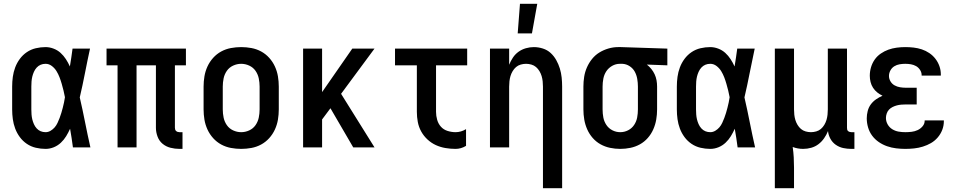

<svg xmlns="http://www.w3.org/2000/svg" viewBox="-20 -776 5040 1011"><path d="M220 8Q194 8 168.5 2Q143 -4 121.5 -18.5Q100 -33 84.5 -54Q69 -75 60 -99Q51 -123 47.5 -148.5Q44 -174 44 -200V-320Q44 -346 47.5 -371.5Q51 -397 60 -421Q69 -445 84.5 -466Q100 -487 121.5 -501.5Q143 -516 168.5 -522Q194 -528 220 -528Q241 -528 262 -520Q283 -512 299 -497.5Q315 -483 327 -464.5Q339 -446 348 -426Q352 -450 355.5 -473.5Q359 -497 362 -520H454Q440 -456 427.5 -391.5Q415 -327 400 -263Q415 -198 428 -132Q441 -66 456 0H364Q361 -25 357 -49.5Q353 -74 349 -98Q340 -78 328.5 -59Q317 -40 300.5 -24.5Q284 -9 263 -0.5Q242 8 220 8ZM220 -80Q234 -80 246.5 -87.5Q259 -95 268 -105.5Q277 -116 283 -129Q289 -142 294 -155Q299 -168 303 -181.5Q307 -195 310.5 -208.5Q314 -222 317 -236Q320 -250 322 -264Q319 -281 314.5 -299Q310 -317 305 -334.5Q300 -352 293.5 -369Q287 -386 277.5 -401.5Q268 -417 253 -428.5Q238 -440 220 -440Q206 -440 194 -435Q182 -430 173 -420Q164 -410 158.5 -397.5Q153 -385 150 -372.5Q147 -360 146 -346.5Q145 -333 145 -320V-200Q145 -187 146 -173.5Q147 -160 150 -147.5Q153 -135 158.5 -122.5Q164 -110 173 -100Q182 -90 194 -85Q206 -80 220 -80Z M941 8H925Q901 8 877.5 2Q854 -4 836 -19Q818 -34 809.5 -57Q801 -80 801 -103V-432H699V0H599V-432H541V-520H959V-432H901V-103Q901 -98 902.5 -93.5Q904 -89 907.5 -86Q911 -83 915.5 -81.5Q920 -80 925 -80H941Z M1250 8Q1223 8 1196 3Q1169 -2 1145 -15Q1121 -28 1102.5 -48.5Q1084 -69 1072.5 -94Q1061 -119 1056.5 -146Q1052 -173 1052 -200V-320Q1052 -347 1056.5 -374Q1061 -401 1072.5 -426Q1084 -451 1102.5 -471.5Q1121 -492 1145 -505Q1169 -518 1196 -523Q1223 -528 1250 -528Q1277 -528 1304 -523Q1331 -518 1355 -505Q1379 -492 1397.5 -471.5Q1416 -451 1427.5 -426Q1439 -401 1443.5 -374Q1448 -347 1448 -320V-200Q1448 -173 1443.5 -146Q1439 -119 1427.5 -94Q1416 -69 1397.5 -48.5Q1379 -28 1355 -15Q1331 -2 1304 3Q1277 8 1250 8ZM1250 -80Q1272 -80 1292.5 -89.5Q1313 -99 1325.5 -117Q1338 -135 1342.5 -156.5Q1347 -178 1347 -200V-320Q1347 -342 1342.5 -363.5Q1338 -385 1325.5 -403Q1313 -421 1292.5 -430.5Q1272 -440 1250 -440Q1228 -440 1207.5 -430.5Q1187 -421 1174.5 -403Q1162 -385 1157.5 -363.5Q1153 -342 1153 -320V-200Q1153 -178 1157.5 -156.5Q1162 -135 1174.5 -117Q1187 -99 1207.5 -89.5Q1228 -80 1250 -80Z M1840 0 1720 -206 1676 -147V0H1576V-520H1676V-291L1835 -520H1952L1776 -282L1952 0Z M2379 8Q2352 8 2325.5 3.5Q2299 -1 2275 -12Q2251 -23 2231 -41.5Q2211 -60 2198 -83.5Q2185 -107 2180 -133.5Q2175 -160 2175 -187V-432H2060V-520H2440V-432H2276V-187Q2276 -166 2282 -145Q2288 -124 2302 -108.5Q2316 -93 2337 -86.5Q2358 -80 2379 -80Q2393 -80 2407 -84Q2421 -88 2434 -96V-8Q2421 0 2407 4Q2393 8 2379 8Z M2839 215V-320Q2839 -334 2837.5 -348Q2836 -362 2832 -375.5Q2828 -389 2820.5 -401.5Q2813 -414 2802.5 -423Q2792 -432 2778 -436Q2764 -440 2750 -440Q2736 -440 2722 -436Q2708 -432 2697.5 -423Q2687 -414 2679.5 -401.5Q2672 -389 2668 -375.5Q2664 -362 2662.5 -348Q2661 -334 2661 -320V0H2560V-520H2661V-435Q2669 -455 2681 -473Q2693 -491 2710.5 -503.5Q2728 -516 2749 -522Q2770 -528 2791 -528Q2815 -528 2838.5 -520.5Q2862 -513 2879.5 -497Q2897 -481 2909 -459.5Q2921 -438 2928 -415Q2935 -392 2937.5 -368Q2940 -344 2940 -320V215ZM2706 -600 2718 -756H2809L2781 -600Z M3246 8Q3219 8 3192.5 2.5Q3166 -3 3142.5 -16Q3119 -29 3101 -49.5Q3083 -70 3072 -95Q3061 -120 3056.5 -146.5Q3052 -173 3052 -200V-320Q3052 -346 3056 -371.5Q3060 -397 3070.5 -421Q3081 -445 3097.5 -465.5Q3114 -486 3136 -499.5Q3158 -513 3183.5 -520.5Q3209 -528 3235 -528H3250L3494 -520V-432L3386 -436Q3399 -426 3409.5 -413Q3420 -400 3427 -385Q3434 -370 3437 -353.5Q3440 -337 3440 -320V-200Q3440 -173 3435.5 -146.5Q3431 -120 3420 -95Q3409 -70 3391 -49.5Q3373 -29 3349.5 -16Q3326 -3 3299.5 2.5Q3273 8 3246 8ZM3246 -80Q3268 -80 3287.5 -90Q3307 -100 3319 -118Q3331 -136 3335 -157Q3339 -178 3339 -200V-320Q3339 -340 3335.5 -360.5Q3332 -381 3322.5 -398.5Q3313 -416 3295.5 -427.5Q3278 -439 3257 -440H3244Q3222 -440 3203 -429Q3184 -418 3172.5 -400.5Q3161 -383 3157 -362Q3153 -341 3153 -320V-200Q3153 -178 3157 -157Q3161 -136 3173 -118Q3185 -100 3204.5 -90Q3224 -80 3246 -80Z M3720 8Q3694 8 3668.5 2Q3643 -4 3621.5 -18.5Q3600 -33 3584.5 -54Q3569 -75 3560 -99Q3551 -123 3547.5 -148.5Q3544 -174 3544 -200V-320Q3544 -346 3547.5 -371.5Q3551 -397 3560 -421Q3569 -445 3584.5 -466Q3600 -487 3621.5 -501.5Q3643 -516 3668.5 -522Q3694 -528 3720 -528Q3741 -528 3762 -520Q3783 -512 3799 -497.5Q3815 -483 3827 -464.5Q3839 -446 3848 -426Q3852 -450 3855.5 -473.5Q3859 -497 3862 -520H3954Q3940 -456 3927.5 -391.5Q3915 -327 3900 -263Q3915 -198 3928 -132Q3941 -66 3956 0H3864Q3861 -25 3857 -49.5Q3853 -74 3849 -98Q3840 -78 3828.5 -59Q3817 -40 3800.5 -24.5Q3784 -9 3763 -0.5Q3742 8 3720 8ZM3720 -80Q3734 -80 3746.5 -87.5Q3759 -95 3768 -105.5Q3777 -116 3783 -129Q3789 -142 3794 -155Q3799 -168 3803 -181.5Q3807 -195 3810.5 -208.5Q3814 -222 3817 -236Q3820 -250 3822 -264Q3819 -281 3814.5 -299Q3810 -317 3805 -334.5Q3800 -352 3793.5 -369Q3787 -386 3777.5 -401.5Q3768 -417 3753 -428.5Q3738 -440 3720 -440Q3706 -440 3694 -435Q3682 -430 3673 -420Q3664 -410 3658.5 -397.5Q3653 -385 3650 -372.5Q3647 -360 3646 -346.5Q3645 -333 3645 -320V-200Q3645 -187 3646 -173.5Q3647 -160 3650 -147.5Q3653 -135 3658.5 -122.5Q3664 -110 3673 -100Q3682 -90 3694 -85Q3706 -80 3720 -80Z M4060 215V-520H4161V-200Q4161 -186 4162.5 -172Q4164 -158 4168 -144.5Q4172 -131 4179.5 -118.5Q4187 -106 4197.5 -97Q4208 -88 4222 -84Q4236 -80 4250 -80Q4264 -80 4278 -84Q4292 -88 4302.5 -97Q4313 -106 4320.5 -118.5Q4328 -131 4332 -144.5Q4336 -158 4337.5 -172Q4339 -186 4339 -200V-520H4440V-103Q4440 -98 4441 -93.5Q4442 -89 4445.5 -86Q4449 -83 4453.5 -81.5Q4458 -80 4463 -80H4479V8H4463Q4441 8 4420 3.5Q4399 -1 4381 -13.5Q4363 -26 4352.5 -45.5Q4342 -65 4340 -86Q4332 -66 4319.5 -48Q4307 -30 4290 -17Q4273 -4 4252 2Q4231 8 4209 8Q4195 8 4181 5.5Q4167 3 4154 -2Q4158 25 4159.5 52.5Q4161 80 4161 107V215Z M4747 8Q4723 8 4698.5 5Q4674 2 4651 -6Q4628 -14 4607.5 -28Q4587 -42 4572.5 -61.5Q4558 -81 4551 -105Q4544 -129 4544 -153Q4544 -172 4549 -191.5Q4554 -211 4565.5 -226.5Q4577 -242 4593 -253Q4609 -264 4627 -272Q4612 -279 4599 -289.5Q4586 -300 4577 -314Q4568 -328 4564 -344.5Q4560 -361 4560 -377Q4560 -400 4566.5 -422Q4573 -444 4586 -462.5Q4599 -481 4618 -494Q4637 -507 4658 -514.5Q4679 -522 4701.5 -525Q4724 -528 4747 -528Q4769 -528 4791 -525.5Q4813 -523 4834 -516Q4855 -509 4873.5 -496.5Q4892 -484 4905.5 -466.5Q4919 -449 4926.5 -428Q4934 -407 4934 -385V-378H4833V-381Q4833 -395 4824.5 -408Q4816 -421 4803.5 -428Q4791 -435 4776.5 -437.5Q4762 -440 4747 -440Q4732 -440 4717 -437.5Q4702 -435 4689 -427Q4676 -419 4668.5 -405Q4661 -391 4661 -376Q4661 -361 4669 -347.5Q4677 -334 4690.5 -326.5Q4704 -319 4719.5 -316.5Q4735 -314 4750 -314H4807V-226H4750Q4738 -226 4726 -225Q4714 -224 4702.5 -221Q4691 -218 4680 -212.5Q4669 -207 4661 -198.5Q4653 -190 4649 -178Q4645 -166 4645 -155Q4645 -137 4654 -121Q4663 -105 4678.5 -95.5Q4694 -86 4711.5 -83Q4729 -80 4747 -80Q4764 -80 4780.5 -82Q4797 -84 4812 -91Q4827 -98 4838 -111Q4849 -124 4849 -140V-142H4950V-138Q4950 -114 4941.5 -92Q4933 -70 4917.5 -52Q4902 -34 4882 -22.5Q4862 -11 4839.5 -4Q4817 3 4793.5 5.5Q4770 8 4747 8Z"/></svg>

Font: Iosevka Term Semibold
Style: Regular
Weight: 600
Monospace: yes
Designer: Belleve Invis
Foundry: Belleve Invis
Version: Version 31.4.0